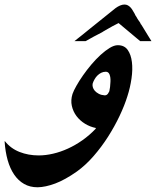

<svg xmlns="http://www.w3.org/2000/svg" viewBox="-164 -606 705 830"><path d="M308.6 -211.4Q310.5 -218.8 311.8 -230Q313 -241.2 313.5 -252.4Q314.5 -272 309.6 -283.9Q304.7 -295.9 293.5 -295.9Q282.7 -295.9 273.4 -291.3Q264.2 -286.6 257.1 -279.5Q250 -272.5 244.9 -263.4Q239.7 -254.4 236.8 -245.6Q234.9 -238.3 237.1 -229.7Q239.3 -221.2 245.8 -213.6Q252.4 -206.1 263.2 -200.4Q273.9 -194.8 288.6 -193.8Q297.4 -193.8 302.2 -200.7V-200.2ZM441.9 -428.2 348.6 -506.3Q334 -499 322.3 -492.7Q310.5 -486.3 300.8 -480.5Q296.4 -478 293 -476.1Q289.6 -474.1 285.6 -471.7Q283.7 -470.7 281.7 -469.5Q279.8 -468.3 277.8 -466.8L248 -451.2Q245.1 -449.7 241.7 -448Q238.3 -446.3 235.4 -444.3L224.6 -438.5L206.1 -428.2H157.7Q174.3 -441.4 192.6 -455.8Q210.9 -470.2 226.6 -483.4Q253.9 -505.4 280.8 -526.9Q307.6 -548.3 335.4 -570.8Q344.7 -577.6 354.7 -582Q364.7 -586.4 374 -586.4Q382.3 -586.4 388.9 -582.8Q395.5 -579.1 400.6 -573.5Q405.8 -567.9 409.9 -560.5Q414.1 -553.2 418.5 -545.9Q419.4 -543 421.1 -540Q422.9 -537.1 425.3 -533.7Q427.2 -529.8 429.4 -526.4Q431.6 -522.9 434.1 -519Q435.1 -518.1 437 -515.1Q438 -513.7 438.5 -512.7V-513.2Q440.4 -510.7 441.9 -507.8Q443.4 -504.9 445.3 -500.5L445.8 -501Q449.2 -496.1 452.1 -491Q455.1 -485.8 458.5 -480.5Q466.3 -467.3 475.1 -453.4Q483.9 -439.5 490.7 -428.2ZM386.7 -189.9Q374.5 -150.4 353 -105Q331.5 -59.6 303.2 -15.1Q274.9 29.3 240.7 68.6Q206.5 107.9 168.5 135.3Q117.2 171.4 74.7 187.3Q32.2 203.1 -1.5 203.6Q-34.7 203.6 -59.8 189.2Q-85 174.8 -102.8 148.7Q-120.6 122.6 -130.9 86.2Q-141.1 49.8 -144 6.3L-143.1 3.9Q-118.2 35.6 -79.8 50.8Q-41.5 65.9 3.4 65.9Q33.2 65.9 65.7 58.3Q98.1 50.8 130.1 36.1Q162.1 21.5 192.6 0Q223.1 -21.5 249.5 -49.3L250.5 -52.7Q225.6 -57.6 203.6 -71Q181.6 -84.5 166.7 -104.2Q151.9 -124 146.5 -148.4Q141.1 -172.9 149.4 -199.7Q154.3 -213.9 166.3 -235.1Q178.2 -256.3 194.6 -279.8Q210.9 -303.2 230.7 -326.7Q250.5 -350.1 270.8 -368.7Q291 -387.2 310.3 -398.9Q329.6 -410.6 345.2 -410.6Q373.5 -410.6 387.9 -390.4Q402.3 -370.1 406.2 -338.1Q410.2 -306.2 404.5 -266.8Q398.9 -227.5 386.7 -189.9Z"/></svg>

Font: XB Khoramshahr
Style: Bold Italic
Weight: 700
Italic angle: -12°
Designer: Behnam
Foundry: Irmug
Version: Version 8.005 2009